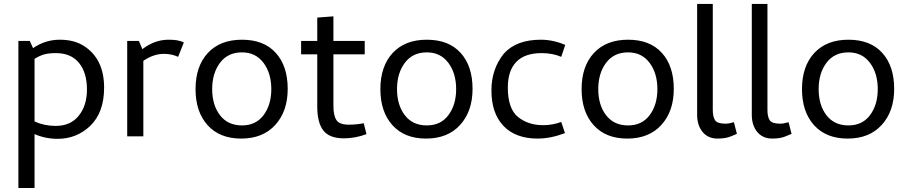

<svg xmlns="http://www.w3.org/2000/svg" viewBox="-20 -686 4566 966"><path d="M72.5 -480H130L146.2 -443.8Q207.5 -486.2 281.2 -486.2Q351.2 -486.2 400 -456.2Q503.8 -391.2 503.8 -245Q503.8 -120 433.8 -52.5Q365 12.5 270 12.5Q208.8 12.5 153.8 -11.2V260H72.5ZM153.8 -390V-75Q202.5 -52.5 260 -52.5Q335 -52.5 376.2 -103.8Q417.5 -155 417.5 -236.2Q417.5 -320 377.5 -369.4Q337.5 -418.8 261.2 -418.8Q226.2 -418.8 203.1 -412.5Q180 -406.2 153.8 -390Z M905 -472.5 876.2 -400Q843.8 -415 805 -415Q752.5 -415 701.2 -380V0H620V-480H678.8L696.2 -438.8Q758.8 -486.2 827.5 -486.2Q855 -486.2 871.9 -483.1Q888.8 -480 905 -472.5Z M963.8 -237.5Q963.8 -352.5 1025.6 -419.4Q1087.5 -486.2 1197.5 -486.2Q1307.5 -486.2 1367.5 -420Q1427.5 -353.8 1427.5 -238.8Q1427.5 -126.2 1365 -57.5Q1302.5 11.2 1193.8 11.2Q1085 11.2 1024.4 -56.2Q963.8 -123.8 963.8 -237.5ZM1047.5 -237.5Q1047.5 -157.5 1086.9 -106.2Q1126.2 -55 1197.5 -55Q1267.5 -55 1306.2 -106.9Q1345 -158.8 1345 -237.5Q1345 -317.5 1305.6 -370Q1266.2 -422.5 1197.5 -422.5Q1126.2 -422.5 1086.9 -370Q1047.5 -317.5 1047.5 -237.5Z M1576.2 -148.8V-412.5H1495V-480H1576.2V-597.5L1657.5 -603.8V-480H1815V-412.5H1657.5V-153.8Q1657.5 -103.8 1673.1 -81.2Q1688.8 -58.8 1733.8 -58.8Q1776.2 -58.8 1810 -66.2L1823.8 -11.2Q1767.5 10 1710 10Q1637.5 10 1606.9 -29.4Q1576.2 -68.8 1576.2 -148.8Z M1893.8 -237.5Q1893.8 -352.5 1955.6 -419.4Q2017.5 -486.2 2127.5 -486.2Q2237.5 -486.2 2297.5 -420Q2357.5 -353.8 2357.5 -238.8Q2357.5 -126.2 2295 -57.5Q2232.5 11.2 2123.8 11.2Q2015 11.2 1954.4 -56.2Q1893.8 -123.8 1893.8 -237.5ZM1977.5 -237.5Q1977.5 -157.5 2016.9 -106.2Q2056.2 -55 2127.5 -55Q2197.5 -55 2236.2 -106.9Q2275 -158.8 2275 -237.5Q2275 -317.5 2235.6 -370Q2196.2 -422.5 2127.5 -422.5Q2056.2 -422.5 2016.9 -370Q1977.5 -317.5 1977.5 -237.5Z M2452.5 -231.2Q2452.5 -338.8 2515 -416.2Q2577.5 -486.2 2701.2 -486.2Q2762.5 -486.2 2823.8 -460L2803.8 -400Q2760 -418.8 2705 -418.8Q2620 -418.8 2577.5 -374.4Q2535 -330 2535 -246.2Q2535 -138.8 2586.2 -97.5Q2637.5 -56.2 2712.5 -56.2Q2760 -56.2 2803.8 -72.5L2822.5 -16.2Q2750 11.2 2685 11.2Q2573.8 11.2 2513.1 -52.5Q2452.5 -116.2 2452.5 -231.2Z M2906.2 -237.5Q2906.2 -352.5 2968.1 -419.4Q3030 -486.2 3140 -486.2Q3250 -486.2 3310 -420Q3370 -353.8 3370 -238.8Q3370 -126.2 3307.5 -57.5Q3245 11.2 3136.2 11.2Q3027.5 11.2 2966.9 -56.2Q2906.2 -123.8 2906.2 -237.5ZM2990 -237.5Q2990 -157.5 3029.4 -106.2Q3068.8 -55 3140 -55Q3210 -55 3248.8 -106.9Q3287.5 -158.8 3287.5 -237.5Q3287.5 -317.5 3248.1 -370Q3208.8 -422.5 3140 -422.5Q3068.8 -422.5 3029.4 -370Q2990 -317.5 2990 -237.5Z M3672.5 -71.2 3687.5 -12.5Q3683.8 -11.2 3657.5 0Q3631.2 11.2 3590 11.2Q3543.8 11.2 3516.2 -20.6Q3488.8 -52.5 3487.5 -103.8V-666.2H3566.2V-132.5Q3566.2 -98.8 3577.5 -81.2Q3588.8 -63.8 3630 -63.8Q3648.8 -63.8 3672.5 -71.2Z M3947.5 -71.2 3962.5 -12.5Q3958.8 -11.2 3932.5 0Q3906.2 11.2 3865 11.2Q3818.8 11.2 3791.2 -20.6Q3763.8 -52.5 3762.5 -103.8V-666.2H3841.2V-132.5Q3841.2 -98.8 3852.5 -81.2Q3863.8 -63.8 3905 -63.8Q3923.8 -63.8 3947.5 -71.2Z M4015 -237.5Q4015 -352.5 4076.9 -419.4Q4138.8 -486.2 4248.8 -486.2Q4358.8 -486.2 4418.8 -420Q4478.8 -353.8 4478.8 -238.8Q4478.8 -126.2 4416.2 -57.5Q4353.8 11.2 4245 11.2Q4136.2 11.2 4075.6 -56.2Q4015 -123.8 4015 -237.5ZM4098.8 -237.5Q4098.8 -157.5 4138.1 -106.2Q4177.5 -55 4248.8 -55Q4318.8 -55 4357.5 -106.9Q4396.2 -158.8 4396.2 -237.5Q4396.2 -317.5 4356.9 -370Q4317.5 -422.5 4248.8 -422.5Q4177.5 -422.5 4138.1 -370Q4098.8 -317.5 4098.8 -237.5Z"/></svg>

Font: Cambay
Style: Regular
Weight: 400
Version: Version 1.180;PS 001.180;hotconv 1.0.70;makeotf.lib2.5.58329